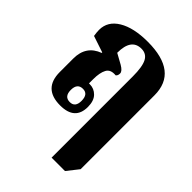

<svg xmlns="http://www.w3.org/2000/svg" viewBox="-228 -672 1024 1024"><g transform="rotate(45 284.0 -160.0)"><path d="M502 174V-383Q502 -560 275 -560Q169 -560 107.5 -523Q46 -486 46 -421Q46 -404 50 -379L143 -348V-344Q57 -312 57 -216V-114Q57 11 184 11Q295 11 295 -88Q295 -134 272 -157.5Q249 -181 217 -181Q213 -181 210 -181V-213Q210 -262 224.5 -289Q239 -316 280 -312Q290 -319 290 -336Q290 -353 259 -371L201 -403Q201 -510 277 -510Q315 -510 332 -478Q349 -446 349 -372V240H450ZM208 -38Q166 -38 166 -88Q166 -138 208 -138Q248 -138 248 -87Q248 -38 208 -38Z"/></g></svg>

Font: Noto Serif Thai Condensed Extra
Style: Regular
Weight: 800
Width: 3
Designer: Monotype Design Team
Foundry: Monotype Imaging Inc.
Version: Version 1.901